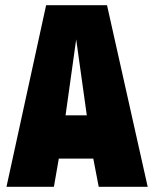

<svg xmlns="http://www.w3.org/2000/svg" viewBox="-20 -721 595 741"><path d="M5 0 158 -701H393L550 0H361L340 -109H207L188 0ZM233 -276H315L274 -569Z"/></svg>

Font: Georama SemiCondensed ExtraBold
Style: Regular
Weight: 800
Width: 4
Designer: Jean-Baptiste Levee
Foundry: Production Type
Version: Version 1.000